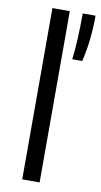

<svg xmlns="http://www.w3.org/2000/svg" viewBox="-91 -850 467 892"><g transform="rotate(10 142.5 -404.0)"><path d="M81.5 0V-808H163.5V0ZM224.5 -808H285Q285 -752.5 278.8 -695.2Q272.5 -638 260.5 -590H213.5Q224.5 -678 224.5 -808Z"/></g></svg>

Font: Encode Sans Semi Expanded
Style: Regular
Weight: 400
Width: 6
Designer: Multiple Designers
Foundry: Impallari Type
Version: Version 2.000